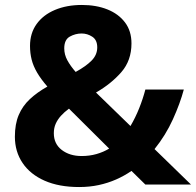

<svg xmlns="http://www.w3.org/2000/svg" viewBox="-20 -744 790 774"><path d="M310 -724Q368 -724 413 -706Q458 -688 484 -653.5Q510 -619 510 -569Q510 -500 469 -453Q428 -406 367 -371L506 -236Q526 -270 541 -307.5Q556 -345 566 -383H721Q706 -327 677 -263Q648 -199 603 -143L750 0H566L510 -55Q481 -35 448 -20.5Q415 -6 378 2Q341 10 299 10Q218 10 160 -15.5Q102 -41 71 -87Q40 -133 40 -193Q40 -244 55.5 -280.5Q71 -317 100.5 -344.5Q130 -372 171 -395Q145 -425 129.5 -451.5Q114 -478 107.5 -504Q101 -530 101 -559Q101 -610 127.5 -647Q154 -684 201.5 -704Q249 -724 310 -724ZM258 -306Q239 -292 225.5 -277Q212 -262 204.5 -245Q197 -228 197 -207Q197 -164 229 -139.5Q261 -115 309 -115Q341 -115 369 -123Q397 -131 420 -145ZM309 -609Q284 -609 261.5 -596.5Q239 -584 239 -549Q239 -524 251.5 -501Q264 -478 285 -454Q327 -477 349.5 -500Q372 -523 372 -553Q372 -583 352 -596Q332 -609 309 -609Z"/></svg>

Font: Noto Sans Myanmar
Style: Regular
Weight: 400
Designer: Monotype Design Team
Foundry: Monotype Imaging Inc.
Version: Version 2.107